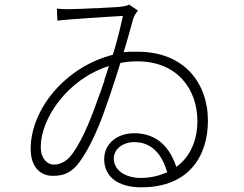

<svg xmlns="http://www.w3.org/2000/svg" viewBox="-20 -769 1040 820"><path d="M868 -253C868 -417 764 -548 569 -548C549 -548 529 -549 508 -546C526 -604 539 -654 549 -689C553 -702 562 -715 569 -724L532 -749C519 -743 503 -741 482 -739C462 -738 436 -736 410 -735L399 -734H387C344 -732 301 -730 280 -730C260 -729 239 -731 223 -732L225 -681C259 -685 304 -688 349 -691L360 -692C417 -696 473 -699 505 -701C496 -660 482 -599 462 -535C260 -484 111 -303 111 -133C111 -53 155 -18 205 -18C248 -18 275 -28 306 -60C346 -106 394 -200 432 -312C437 -326 442 -340 447 -355L450 -364C451 -366 451 -367 452 -369L455 -379C469 -420 482 -461 494 -500C517 -505 542 -507 567 -507C736 -507 823 -389 823 -252C823 -168 791 -98 733 -56C709 -129 659 -200 553 -200C482 -200 425 -157 425 -89C425 -15 483 31 584 31C792 31 868 -109 868 -253ZM154 -141C154 -263 268 -431 445 -487C443 -480 440 -472 438 -464L435 -455L432 -446C430 -441 429 -436 427 -432L425 -422C415 -393 405 -363 394 -335C363 -247 321 -146 275 -95C251 -72 229 -66 209 -66C181 -66 154 -93 154 -141ZM466 -92C466 -133 505 -162 554 -162C628 -162 673 -109 694 -33C661 -19 624 -9 581 -9C517 -9 466 -41 466 -92Z"/></svg>

Font: Glow Sans SC Normal Light
Style: Regular
Weight: 300
Designer: Ryoko NISHIZUKA (kana, bopomofo & ideographs); Paul D. Hunt (Latin, Greek & Cyrillic); Sandoll Communications, Soo-young
Version: Version 0.93